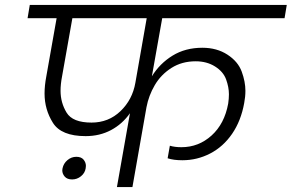

<svg xmlns="http://www.w3.org/2000/svg" viewBox="-20 -760 1185 780"><path d="M639 -686 597 -450Q629 -502 681 -534Q733 -566 802 -566Q861 -566 904 -538Q947 -510 962 -469Q977 -428 977 -391Q977 -367 972 -341Q959 -269 923 -216.5Q887 -164 834 -136.5Q781 -109 721 -109Q685 -109 661 -117L670 -168Q690 -162 717 -162Q787 -162 839.5 -209.5Q892 -257 907 -339Q910 -359 910 -377Q910 -406 898.5 -437.5Q887 -469 853.5 -490Q820 -511 775 -511Q719 -511 676.5 -484Q634 -457 609 -414.5Q584 -372 575 -324L518 0H455L508 -300Q477 -256 431 -231.5Q385 -207 328 -207Q229 -207 195 -261Q161 -315 161 -380Q161 -412 168 -449L210 -686H92L101 -740H1145L1136 -686ZM576 -686H274L232 -449Q226 -418 226 -391Q226 -343 250.5 -302.5Q275 -262 352 -262Q421 -262 469.5 -308.5Q518 -355 530 -424ZM328 -76Q325 -57 309 -44Q293 -31 273 -31Q253 -31 243 -42.5Q233 -54 233 -68Q233 -72 234 -76Q238 -96 254 -109.5Q270 -123 290 -123Q310 -123 319.5 -111.5Q329 -100 329 -86Q329 -81 328 -76Z"/></svg>

Font: Fz Poppins Light
Style: Italic
Weight: 300
Italic angle: -10°
Designer: Ninad Kale (Devanagari), Jonny Pinhorn (Latin)
Foundry: Indian Type Foundry
Version: Vit hóa bi Vntype.Com & FontZin.Com